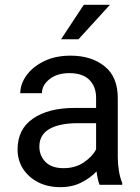

<svg xmlns="http://www.w3.org/2000/svg" viewBox="-20 -770 584 800"><path d="M395 0Q390.6 -9.8 387.5 -24.7Q384.3 -39.6 382.3 -55.7Q356.9 -28.8 318.8 -9.5Q280.8 9.8 231.9 9.8Q178.2 9.8 137.9 -11.2Q97.7 -32.2 75.4 -67.6Q53.2 -103 53.2 -147Q53.2 -231.9 117.7 -276.1Q182.1 -320.3 291 -320.3H380.4V-362.3Q380.4 -409.2 352.3 -437.3Q324.2 -465.3 269 -465.3Q217.8 -465.3 186.3 -440.2Q154.8 -415 154.8 -381.8H64.5Q64.5 -419.9 90.3 -455.8Q116.2 -491.7 163.3 -514.9Q210.4 -538.1 274.4 -538.1Q360.4 -538.1 415.5 -494.1Q470.7 -450.2 470.7 -361.3V-115.2Q470.7 -88.9 475.3 -59.1Q480 -29.3 489.3 -7.8V0ZM245.1 -69.3Q293.9 -69.3 329.8 -93.8Q365.7 -118.2 380.4 -147.9V-256.8H305.7Q228 -256.8 186 -232.7Q144 -208.5 144 -159.2Q144 -121.6 169.4 -95.5Q194.8 -69.3 245.1 -69.3ZM234.4 -606.4 329.1 -750H438L307.1 -606.4Z"/></svg>

Font: Vazirmatn UI
Style: Regular
Weight: 400
Designer: Saber Rastikerdar
Foundry: Saber Rastikerdar
Version: Version 33.003